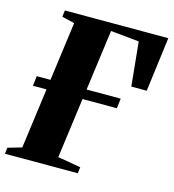

<svg xmlns="http://www.w3.org/2000/svg" viewBox="-118 -835 838 927"><g transform="rotate(15 301.0 -371.5)"><path d="M-8.5 0 -5 -31 64.5 -51 105 -352H37L43 -401.5H111.5L151 -695.5L88 -710.5L92 -743H609L574 -471H497L475 -691L333 -705L292 -401.5H462.5L456.5 -352H285L244.5 -51L359.5 -31L355.5 0Z"/></g></svg>

Font: Merriweather 96pt Black
Style: Italic
Weight: 900
Italic angle: -7.8°
Version: Version 2.101